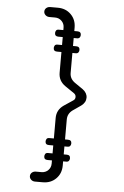

<svg xmlns="http://www.w3.org/2000/svg" viewBox="-59 -752 618 960"><g transform="rotate(5 250.0 -272.0)"><path d="M154 166Q142 166 134 158.5Q126 151 126 141Q126 130 134 123Q142 116 154 116H182Q202 116 215.5 102.5Q229 89 229 69V-160Q229 -201 264 -225L309 -255Q319 -261 319 -273Q319 -285 308 -292L264 -322Q229 -346 229 -387V-613Q229 -633 215.5 -646.5Q202 -660 182 -660H154Q142 -660 134 -667.5Q126 -675 126 -685Q126 -696 134 -703Q142 -710 154 -710H192Q232 -710 258 -684Q284 -658 284 -618V-391Q284 -362 309 -344L351 -315Q374 -298 374 -274Q374 -250 351 -233L309 -204Q285 -186 285 -157V74Q285 114 259 140Q233 166 193 166ZM207 53Q189 53 189 36Q189 30 192.5 24Q196 18 206 18H300Q318 18 318 35Q318 42 314 47.5Q310 53 301 53ZM207 -22Q189 -22 189 -39Q189 -45 192.5 -51Q196 -57 206 -57H300Q318 -57 318 -40Q318 -33 314 -27.5Q310 -22 301 -22ZM207 -491Q189 -491 189 -508Q189 -514 192.5 -520Q196 -526 206 -526H300Q318 -526 318 -509Q318 -502 314 -496.5Q310 -491 301 -491ZM207 -566Q189 -566 189 -583Q189 -589 192.5 -595Q196 -601 206 -601H300Q318 -601 318 -584Q318 -577 314 -571.5Q310 -566 301 -566Z"/></g></svg>

Font: Nsibidi Libre Uzo
Style: Regular
Weight: 400
Designer: Oluwaseun Badejo
Version: Version 1.021